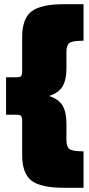

<svg xmlns="http://www.w3.org/2000/svg" viewBox="-20 -764 421 910"><path d="M8.8 -220.2V-397.9H59.1Q74.7 -397.9 79.8 -403.3Q85 -408.7 85 -426.8V-587.9Q85 -675.3 129.2 -709.7Q173.3 -744.1 283.2 -744.1H376V-570.8H371.1Q323.2 -570.8 309.1 -560.3Q294.9 -549.8 294.9 -518.1V-440.9Q294.9 -384.8 276.1 -354Q257.3 -323.2 212.9 -309.1Q257.8 -294.4 276.4 -263.7Q294.9 -232.9 294.9 -176.8V-100.1Q294.9 -68.4 309.1 -57.6Q323.2 -46.9 371.1 -46.9H376V126H283.2Q172.9 126 128.9 91.8Q85 57.6 85 -29.8V-190.9Q85 -209 79.8 -214.6Q74.7 -220.2 59.1 -220.2Z"/></svg>

Font: Trueno UltraBlack
Style: Regular
Weight: 950
Designer: Julieta Ulanovsky
Foundry: Julieta Ulanovsky
Version: Version 3.001b | FøM Fix